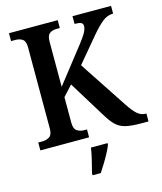

<svg xmlns="http://www.w3.org/2000/svg" viewBox="-134 -812 956 1130"><g transform="rotate(-15 344.0 -246.5)"><path d="M29 0V-48H52Q79 -48 97.5 -60Q116 -72 116 -109V-605Q116 -642 98.5 -654Q81 -666 55 -666H29V-714H326V-666H306Q280 -666 263.5 -653.5Q247 -641 247 -603V-329L413 -541Q442 -578 454.5 -600.5Q467 -623 467 -641Q467 -656 455 -661.5Q443 -667 416 -667V-714H651V-667Q615 -667 585 -642.5Q555 -618 520 -577L390 -422L582 -131Q610 -88 633 -68Q656 -48 684 -48H688V0H644Q582 0 547 -9Q512 -18 488.5 -41.5Q465 -65 440 -107L304 -328L247 -266V-111Q247 -73 265.5 -60.5Q284 -48 310 -48H326V0ZM288 208Q296 177 306 136Q316 95 321 61H422V71Q414 92 399.5 119Q385 146 368.5 173Q352 200 338 221H288Z"/></g></svg>

Font: Noto Serif Sinhala SemiCondensed SemiBold
Style: Regular
Weight: 600
Width: 4
Designer: Jelle Bosma - Monotype Design Team
Foundry: Monotype Imaging Inc.
Version: Version 2.007; ttfautohint (v1.8.4.7-5d5b)